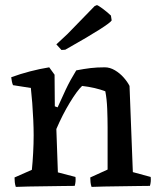

<svg xmlns="http://www.w3.org/2000/svg" viewBox="-20 -729 630 753"><path d="M42 4Q39 -5 38 -14.5Q37 -24 37 -33L105 -63Q108 -92 110 -129Q112 -166 112 -199Q112 -225 110.5 -258.5Q109 -292 106.5 -325Q104 -358 101 -384L31 -395Q28 -402 26.5 -410Q25 -418 24 -426Q59 -439 97.5 -449Q136 -459 173 -465L194 -436L195 -312L206 -308Q221 -342 238 -378Q255 -414 279 -453Q310 -459 335 -462Q360 -465 391 -465Q411 -465 430.5 -453.5Q450 -442 465 -425Q480 -408 488 -392Q491 -307 494.5 -222.5Q498 -138 501 -54L571 -35Q573 -17 568 0Q552 0 522 0.5Q492 1 456 1.5Q420 2 388.5 2.5Q357 3 339 4Q336 -5 335 -14.5Q334 -24 334 -33L402 -64V-229Q402 -262 400.5 -301.5Q399 -341 393 -371Q375 -378 351.5 -383.5Q328 -389 302 -392Q282 -373 253.5 -326Q225 -279 201 -223L207 -53L276 -35Q278 -17 273 0Q258 0 227 0.5Q196 1 159.5 1.5Q123 2 91 2.5Q59 3 42 4ZM221 -533 201 -555 245 -596 351 -705 360 -709Q365 -708 382 -695.5Q399 -683 415 -668L418 -649Q414 -641 371 -613.5Q328 -586 236 -534Z"/></svg>

Font: Labrada Medium
Style: Regular
Weight: 500
Designer: Mercedes Jáuregui
Foundry: Omnibus-Type Team
Version: Version 1.000; ttfautohint (v1.8.4.7-5d5b)